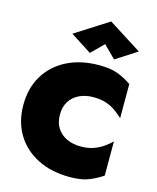

<svg xmlns="http://www.w3.org/2000/svg" viewBox="-146 -1109 1001 1228"><g transform="rotate(15 355.0 -495.0)"><path d="M435 -860 355 -780 215 -870 435 -1010 655 -870 515 -780ZM272 -350Q272 -296 296.5 -259.5Q321 -223 361.5 -205Q402 -187 451 -187Q501 -187 537 -200Q573 -213 600.5 -232.5Q628 -252 650 -273V-47Q609 -19 560.5 0.5Q512 20 435 20Q313 20 222 -26Q131 -72 80.5 -155Q30 -238 30 -350Q30 -462 80.5 -545Q131 -628 222 -674Q313 -720 435 -720Q512 -720 560.5 -701Q609 -682 650 -653V-427Q628 -448 600.5 -468Q573 -488 537 -500.5Q501 -513 451 -513Q402 -513 361.5 -495Q321 -477 296.5 -440.5Q272 -404 272 -350Z"/></g></svg>

Font: Jost* Black
Style: Regular
Weight: 900
Version: Version 3.7